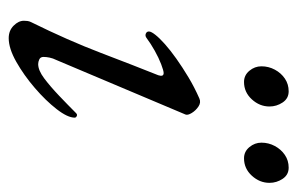

<svg xmlns="http://www.w3.org/2000/svg" viewBox="-138 -514 667 430"><g transform="rotate(90 195.0 -299.5)"><path d="M66 14Q49 14 38 3Q27 -8 27 -20Q27 -24 27.5 -28Q28 -32 30 -36Q71 -119 99 -192.5Q127 -266 149 -321Q153 -333 144 -333Q139 -333 124.5 -327.5Q110 -322 94 -313Q78 -304 66 -295Q61 -291 56 -293Q51 -295 51 -300Q51 -305 58.5 -314.5Q66 -324 79.5 -336Q93 -348 112 -361.5Q131 -375 153.5 -388.5Q176 -402 201 -413Q210 -417 219 -411Q228 -405 233.5 -396Q239 -387 237 -382L115 -93Q111 -85 109.5 -77.5Q108 -70 108 -64Q108 -57 113.5 -54.5Q119 -52 124 -52Q138 -52 156 -65.5Q174 -79 194.5 -98.5Q215 -118 234 -137Q236 -139 238 -139Q240 -139 242 -137.5Q244 -136 244 -134Q244 -118 225 -93.5Q206 -69 177.5 -44.5Q149 -20 119 -3Q89 14 66 14ZM335 -513Q320 -513 310 -525Q300 -537 300 -552Q300 -568 307.5 -582Q315 -596 327.5 -604.5Q340 -613 356 -613Q372 -613 381 -599.5Q390 -586 390 -570Q390 -548 374 -530.5Q358 -513 335 -513ZM164 -513Q149 -513 139 -525Q129 -537 129 -552Q129 -568 136.5 -582Q144 -596 156.5 -604.5Q169 -613 185 -613Q201 -613 210 -599.5Q219 -586 219 -570Q219 -548 203 -530.5Q187 -513 164 -513Z"/></g></svg>

Font: EB Garamond
Style: Italic
Weight: 400
Italic angle: -17.2°
Designer: Georg Duffner and Octavio Pardo
Foundry: Georg Duffner
Version: Version 1.001